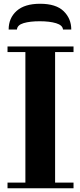

<svg xmlns="http://www.w3.org/2000/svg" viewBox="-20 -1001 426 1021"><path d="M115 -15V-754H273V-15ZM20 0V-30H371V0ZM20 -724V-754H371V-724ZM26 -844Q26 -905 68.5 -943Q111 -981 193 -981Q278 -981 318.5 -941.5Q359 -902 359 -844H315Q313 -867 278.5 -877.5Q244 -888 191 -888Q139 -888 105.5 -878Q72 -868 70 -844Z"/></svg>

Font: Libre Bodoni
Style: Bold
Weight: 700
Designer: Pablo Impallari, Rodrigo Fuenzalida
Foundry: Impallari Type
Version: Version 2.005;gftools[0.9.23]